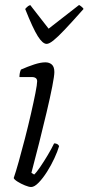

<svg xmlns="http://www.w3.org/2000/svg" viewBox="-20 -750 355 770"><path d="M105 0Q96 0 80 -6.5Q64 -13 50.5 -21.5Q37 -30 35 -36Q43 -59 55 -101.5Q67 -144 80 -194.5Q93 -245 104 -293Q115 -341 122 -376.5Q129 -412 129 -424Q129 -441 107 -441H58Q58 -458 64 -471Q91 -483 117 -491.5Q143 -500 162 -500Q178 -500 188 -491Q198 -482 198 -461Q198 -446 189.5 -402.5Q181 -359 167 -300Q153 -241 137 -177Q121 -113 106 -57L117 -50Q126 -58 141 -80Q156 -102 171.5 -128Q187 -154 197 -175Q212 -175 217 -164Q211 -143 198 -115Q185 -87 168.5 -61Q152 -35 135 -17.5Q118 0 105 0ZM167 -574Q151 -574 131.5 -605Q112 -636 81 -714Q84 -717 88 -721.5Q92 -726 101 -730L175 -635L297 -730Q304 -726 309 -721.5Q314 -717 315 -714Q268 -661 239.5 -631Q211 -601 194 -587.5Q177 -574 167 -574Z"/></svg>

Font: Texturina 72pt 72pt ExtraLight
Style: Italic
Weight: 200
Italic angle: -11°
Designer: Guillermo Torres Carreño
Foundry: Omnibus-Type
Version: Version 1.002; ttfautohint (v1.8.3)